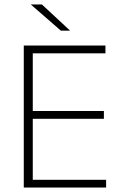

<svg xmlns="http://www.w3.org/2000/svg" viewBox="-20 -844 552 864"><path d="M127.5 0H87V-639H127.5ZM457.5 0H99.5V-35H457.5ZM447.5 -309.5H109.5V-344.5H447.5ZM454.5 -604H98.5V-639H454.5ZM295 -706.5 168.5 -824H119.5V-823L254 -706H295Z"/></svg>

Font: Anek Kannada ExtraLight
Style: Regular
Weight: 250
Version: Version 1.003